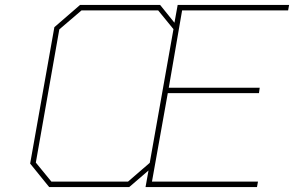

<svg xmlns="http://www.w3.org/2000/svg" viewBox="-20 -757 1190 777"><path d="M179 0 102 -95 200 -647 304 -737H628L686 -665L699 -737H1150L1146 -715H717L663 -402H1031L1028 -380H659L595 -22H1024L1020 0H569L581 -67L503 0ZM188 -22H498L586 -98L682 -639L620 -715H310L220 -638L125 -99Z"/></svg>

Font: Tomorrow Thin
Style: Italic
Weight: 250
Italic angle: -10°
Designer: Tony de Marco, Monica Rizzolli
Foundry: Just in Type
Version: Version 2.002